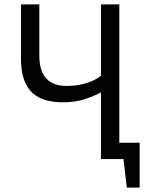

<svg xmlns="http://www.w3.org/2000/svg" viewBox="-20 -720 679 869"><path d="M437 -302Q410 -287 366 -272Q322 -257 265 -257Q223 -257 188 -266.5Q153 -276 128 -298.5Q103 -321 89 -359Q75 -397 75 -453V-700H158V-468Q158 -331 282 -331Q329 -331 370 -343.5Q411 -356 437 -377V-700H520V-74H612V129H554L539 0H437Z"/></svg>

Font: PT Sans
Style: Regular
Weight: 400
Version: Version 2.003W OFL; ttfautohint (v1.6)